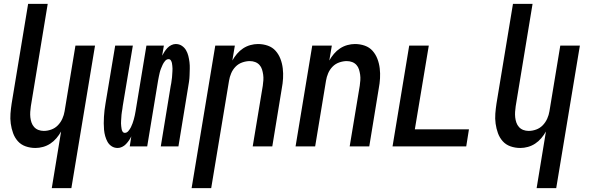

<svg xmlns="http://www.w3.org/2000/svg" viewBox="-20 -755 3040 990"><path d="M247 215 295 -77Q285 -59 271 -42.5Q257 -26 239.5 -14.5Q222 -3 202 2.5Q182 8 163 8Q136 8 112 -0.5Q88 -9 72 -27Q56 -45 47.5 -68.5Q39 -92 35.5 -117.5Q32 -143 34 -169Q36 -195 40 -221L125 -735H226L139 -207Q137 -193 136 -178.5Q135 -164 136.5 -150Q138 -136 142.5 -123Q147 -110 156 -100Q165 -90 178 -85Q191 -80 206 -80Q225 -80 244.5 -87Q264 -94 278.5 -109Q293 -124 301.5 -143Q310 -162 313 -181L369 -520H470L348 215Z M587 8Q569 8 555.5 -1Q542 -10 534.5 -23.5Q527 -37 522.5 -53Q518 -69 516.5 -85.5Q515 -102 515 -119Q515 -136 516 -153Q517 -170 519 -187Q521 -204 524 -221L574 -520H665L613 -209Q612 -201 611 -193.5Q610 -186 608.5 -178.5Q607 -171 606.5 -163.5Q606 -156 605.5 -148.5Q605 -141 604.5 -133.5Q604 -126 604 -119Q604 -112 605 -104.5Q606 -97 607 -90Q608 -83 612 -76.5Q616 -70 624 -70Q634 -70 642 -79.5Q650 -89 655 -99Q660 -109 663.5 -119Q667 -129 670 -139.5Q673 -150 675 -160Q677 -170 679 -181L735 -520H825L816 -468Q822 -479 828.5 -489Q835 -499 843.5 -508Q852 -517 863.5 -522.5Q875 -528 886 -528Q904 -528 917.5 -519Q931 -510 939 -496.5Q947 -483 951 -467Q955 -451 957 -434.5Q959 -418 958.5 -401Q958 -384 957.5 -367Q957 -350 954.5 -333Q952 -316 949 -299L900 0H809L860 -311Q862 -319 863 -326.5Q864 -334 865 -341.5Q866 -349 867 -356.5Q868 -364 868 -371.5Q868 -379 869 -386.5Q870 -394 869.5 -401Q869 -408 868.5 -415.5Q868 -423 866.5 -430Q865 -437 861 -443.5Q857 -450 849 -450Q839 -450 831 -440.5Q823 -431 818.5 -421Q814 -411 810 -401Q806 -391 803.5 -380.5Q801 -370 799 -360Q797 -350 795 -339L739 0H649L657 -52Q652 -41 645 -31Q638 -21 629.5 -12Q621 -3 609.5 2.5Q598 8 587 8Z M968 215 1090 -520H1191L1178 -443Q1188 -461 1202 -477.5Q1216 -494 1233.5 -505.5Q1251 -517 1271 -522.5Q1291 -528 1310 -528Q1337 -528 1361 -519.5Q1385 -511 1401 -493Q1417 -475 1426 -451.5Q1435 -428 1438 -402.5Q1441 -377 1439.5 -351Q1438 -325 1433 -299L1384 0H1283L1335 -313Q1337 -327 1338 -341.5Q1339 -356 1337 -370Q1335 -384 1331 -397Q1327 -410 1318 -420Q1309 -430 1296 -435Q1283 -440 1268 -440Q1249 -440 1229 -433Q1209 -426 1194.5 -411Q1180 -396 1172 -377Q1164 -358 1161 -339L1069 215Z M1504 0 1590 -520H1691L1678 -443Q1688 -461 1702 -477.5Q1716 -494 1733.5 -505.5Q1751 -517 1771 -522.5Q1791 -528 1810 -528Q1837 -528 1861 -519.5Q1885 -511 1901 -493Q1917 -475 1926 -451.5Q1935 -428 1938 -402.5Q1941 -377 1939.5 -351Q1938 -325 1933 -299L1884 0H1783L1835 -313Q1837 -327 1838 -341.5Q1839 -356 1837 -370Q1835 -384 1831 -397Q1827 -410 1818 -420Q1809 -430 1796 -435Q1783 -440 1768 -440Q1749 -440 1729 -433Q1709 -426 1694.5 -411Q1680 -396 1672 -377Q1664 -358 1661 -339L1605 0Z M2004 0 2090 -520H2191L2119 -88H2398L2384 0Z M2747 215 2795 -77Q2785 -59 2771 -42.5Q2757 -26 2739.5 -14.5Q2722 -3 2702 2.5Q2682 8 2663 8Q2636 8 2612 -0.5Q2588 -9 2572 -27Q2556 -45 2547.5 -68.5Q2539 -92 2535.5 -117.5Q2532 -143 2534 -169Q2536 -195 2540 -221L2625 -735H2726L2639 -207Q2637 -193 2636 -178.5Q2635 -164 2636.5 -150Q2638 -136 2642.5 -123Q2647 -110 2656 -100Q2665 -90 2678 -85Q2691 -80 2706 -80Q2725 -80 2744.5 -87Q2764 -94 2778.5 -109Q2793 -124 2801.5 -143Q2810 -162 2813 -181L2869 -520H2970L2848 215Z"/></svg>

Font: Iosevka Term Curly SmBd Obl
Style: Regular
Weight: 600
Italic angle: -9°
Designer: Belleve Invis
Foundry: Belleve Invis
Version: Version 32.3.0